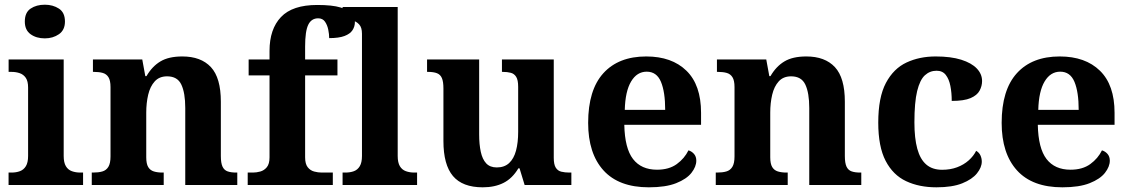

<svg xmlns="http://www.w3.org/2000/svg" viewBox="-20 -790 4823 820"><path d="M16.6 0V-53H29Q49.3 -53 65.2 -59Q81.1 -64.9 90.5 -80.3Q100 -95.7 100 -124.1V-416.1Q100 -443.2 90.3 -457.4Q80.5 -471.7 64.6 -477.3Q48.7 -483 29 -483H16.8V-536H252V-123.9Q252 -95.8 261.3 -80.3Q270.5 -64.8 286.9 -58.9Q303.3 -53 323 -53H334.8V0ZM171.4 -626.1Q135.3 -626.1 110.6 -643.9Q86 -661.7 86 -698Q86 -736.5 110.6 -753.2Q135.3 -769.9 171.4 -769.9Q206 -769.9 231.7 -753.2Q257.4 -736.5 257.4 -698Q257.4 -661.7 231.7 -643.9Q206 -626.1 171.4 -626.1Z M371.9 0V-53H377.6Q400.6 -53 417 -57.7Q433.5 -62.4 442.8 -77.4Q452 -92.3 452 -122.1V-417.9Q452 -446.1 443.3 -460.1Q434.7 -474 419 -478.5Q403.3 -483 381.3 -483H376.9V-536H587.6L600.6 -464.9H605.6Q629.6 -506.4 665 -527.6Q700.3 -548.9 758.7 -548.9Q838.3 -548.9 880.8 -503.3Q923.2 -457.6 923.2 -355.8V-123.9Q923.2 -93.4 930.4 -78.2Q937.6 -63 952.3 -58Q966.9 -53 988.9 -53H993.4V0H771.2V-328.8Q771.2 -393.2 754.5 -428.6Q737.9 -464 693.7 -464Q660.3 -464 640.8 -442.4Q621.2 -420.8 612.9 -385.5Q604.6 -350.2 604.6 -309V-118.3Q604.6 -90.4 613 -76.5Q621.4 -62.6 637.1 -57.8Q652.7 -53 674.7 -53H679.2V0Z M1037.9 0V-53H1060.2Q1075 -53 1091.5 -57.4Q1108 -61.9 1119.6 -75.9Q1131.1 -90 1131.1 -118.1V-468.1H1041.9V-536H1131.1V-572.7Q1131.1 -665.7 1180.1 -717.3Q1229 -768.8 1334.8 -768.8Q1399.6 -768.8 1434.4 -758.1Q1469.3 -747.4 1482.5 -731Q1495.7 -714.6 1495.7 -695.9Q1495.7 -676.8 1485.5 -661.1Q1475.3 -645.4 1451.3 -636.3Q1427.3 -627.2 1385.9 -627.2Q1385.9 -643.7 1381.9 -663.4Q1377.9 -683 1368 -697.4Q1358 -711.8 1339 -711.8Q1309.9 -711.8 1296.5 -684.3Q1283.1 -656.8 1283.1 -590.9V-536H1421.2V-468.1H1283.1V-118.1Q1283.1 -90 1294.1 -75.9Q1305.1 -61.9 1321.8 -57.4Q1338.5 -53 1354.1 -53H1401.4V0Z M1443.1 0V-53H1454.9Q1475.6 -53 1491.5 -58.9Q1507.4 -64.8 1516.6 -80.3Q1525.9 -95.8 1525.9 -123.9V-645.9Q1525.9 -673 1513.8 -685.8Q1501.7 -698.6 1485.2 -702.8Q1468.8 -707 1454.9 -707H1443.1V-760H1678.5V-123.9Q1678.5 -95.8 1687.7 -80.3Q1697 -64.8 1713.4 -58.9Q1729.8 -53 1749.4 -53H1761.3V0Z M2041.7 10Q1955.2 10 1914.5 -38.2Q1873.8 -86.5 1873.8 -187.7V-412.1Q1873.8 -441.5 1867.2 -456.6Q1860.7 -471.7 1846.2 -477.3Q1831.8 -483 1807.5 -483H1803.9V-536H2026.4V-215.9Q2026.4 -173.5 2033.3 -141.7Q2040.2 -109.8 2056.5 -92.3Q2072.8 -74.9 2101.8 -74.9Q2134.2 -74.9 2154.4 -93.6Q2174.6 -112.4 2183.8 -146.6Q2193 -180.8 2193 -227V-419.1Q2193 -448.2 2184.6 -461.7Q2176.2 -475.3 2161.5 -479.1Q2146.8 -483 2127.3 -483H2123.7V-536H2345V-116Q2345 -87.5 2353.6 -73.9Q2362.2 -60.3 2377.5 -56.7Q2392.8 -53 2411.9 -53H2420.2V0H2220.6L2198.9 -71.1H2193.9Q2168.1 -27.9 2130.6 -9Q2093 10 2041.7 10Z M2751.1 10Q2623 10 2557.4 -62.3Q2491.9 -134.6 2491.9 -265.2Q2491.9 -405.7 2556.8 -477.3Q2621.8 -548.9 2740 -548.9Q2849.2 -548.9 2911.6 -488Q2974.1 -427.2 2974.1 -308.2V-256.9H2646.3Q2648.3 -156.6 2683.5 -110.9Q2718.7 -65.2 2786 -65.2Q2837.4 -65.2 2870.5 -89.3Q2903.5 -113.4 2920.3 -147.9Q2934.3 -143.8 2944.1 -132.5Q2953.8 -121.1 2953.8 -104.1Q2953.8 -78.3 2933.1 -51.8Q2912.3 -25.3 2867.8 -7.7Q2823.3 10 2751.1 10ZM2820.9 -320.8Q2820.9 -397.3 2802.8 -440.6Q2784.6 -483.9 2742 -483.9Q2700.4 -483.9 2675.4 -442.1Q2650.4 -400.4 2648.3 -320.8Z M3036.9 0V-53H3042.6Q3065.6 -53 3082 -57.7Q3098.5 -62.4 3107.8 -77.4Q3117 -92.3 3117 -122.1V-417.9Q3117 -446.1 3108.3 -460.1Q3099.7 -474 3084 -478.5Q3068.3 -483 3046.3 -483H3041.9V-536H3252.6L3265.6 -464.9H3270.6Q3294.6 -506.4 3330 -527.6Q3365.3 -548.9 3423.7 -548.9Q3503.3 -548.9 3545.8 -503.3Q3588.2 -457.6 3588.2 -355.8V-123.9Q3588.2 -93.4 3595.4 -78.2Q3602.6 -63 3617.3 -58Q3631.9 -53 3653.9 -53H3658.4V0H3436.2V-328.8Q3436.2 -393.2 3419.5 -428.6Q3402.9 -464 3358.7 -464Q3325.3 -464 3305.8 -442.4Q3286.2 -420.8 3277.9 -385.5Q3269.6 -350.2 3269.6 -309V-118.3Q3269.6 -90.4 3278 -76.5Q3286.4 -62.6 3302.1 -57.8Q3317.7 -53 3339.7 -53H3344.2V0Z M3979.2 10Q3905.6 10 3849.8 -16.3Q3793.9 -42.5 3762.4 -103Q3730.9 -163.5 3730.9 -266.2Q3730.9 -374.3 3763.6 -435.8Q3796.3 -497.3 3851.7 -523.1Q3907.1 -548.9 3975.9 -548.9Q4041.1 -548.9 4085.2 -535Q4129.2 -521.1 4151.8 -497.4Q4174.3 -473.8 4174.3 -444Q4174.3 -422.7 4163.7 -402.9Q4153.1 -383.1 4125.2 -371Q4097.3 -359 4044.7 -359Q4044.7 -393.9 4038.9 -423Q4033.2 -452.2 4019.2 -470.1Q4005.3 -487.9 3980 -487.9Q3951.3 -487.9 3930 -468.5Q3908.8 -449 3897 -401.1Q3885.3 -353.1 3885.3 -267.2Q3885.3 -199.6 3897.6 -154.7Q3909.9 -109.7 3936 -87.3Q3962 -64.9 4003.8 -64.9Q4038.9 -64.9 4067.5 -75.6Q4096.1 -86.3 4117.1 -105Q4138 -123.6 4149 -145.9Q4161.6 -138.7 4167.3 -126.3Q4173 -113.9 4173 -99.9Q4173 -75.2 4152.5 -49.7Q4132.1 -24.2 4089.6 -7.1Q4047.2 10 3979.2 10Z M4517.1 10Q4389 10 4323.4 -62.3Q4257.9 -134.6 4257.9 -265.2Q4257.9 -405.7 4322.8 -477.3Q4387.8 -548.9 4506 -548.9Q4615.2 -548.9 4677.6 -488Q4740.1 -427.2 4740.1 -308.2V-256.9H4412.3Q4414.3 -156.6 4449.5 -110.9Q4484.7 -65.2 4552 -65.2Q4603.4 -65.2 4636.5 -89.3Q4669.5 -113.4 4686.3 -147.9Q4700.3 -143.8 4710.1 -132.5Q4719.8 -121.1 4719.8 -104.1Q4719.8 -78.3 4699.1 -51.8Q4678.3 -25.3 4633.8 -7.7Q4589.3 10 4517.1 10ZM4586.9 -320.8Q4586.9 -397.3 4568.8 -440.6Q4550.6 -483.9 4508 -483.9Q4466.4 -483.9 4441.4 -442.1Q4416.4 -400.4 4414.3 -320.8Z"/></svg>

Font: Noto Serif Hebrew
Style: Regular
Weight: 400
Designer: Monotype Design Team
Foundry: Monotype Imaging Inc.
Version: Version 2.003